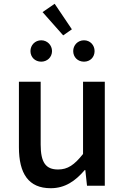

<svg xmlns="http://www.w3.org/2000/svg" viewBox="-20 -982 660 1015"><path d="M248 13C324 13 378 -25 428 -83H431L440 0H534V-550H419V-168C373 -110 338 -86 287 -86C222 -86 195 -123 195 -218V-550H80V-204C80 -64 131 13 248 13ZM314 -795 360 -827 269 -962 205 -918ZM198 -656C230 -656 255 -680 255 -712C255 -743 230 -769 198 -769C165 -769 141 -743 141 -712C141 -680 165 -656 198 -656ZM424 -656C457 -656 480 -680 480 -712C480 -743 457 -769 424 -769C391 -769 367 -743 367 -712C367 -680 391 -656 424 -656Z"/></svg>

Font: Noto Sans CJK KR Medium
Style: Regular
Weight: 500
Designer: Ryoko NISHIZUKA (kana & ideographs); Paul D. Hunt (Latin, Greek & Cyrillic); Wenlong ZHANG (bopomofo); Sandoll Communica
Foundry: Adobe Systems Incorporated
Version: Version 1.004;PS 1.004;hotconv 1.0.82;makeotf.lib2.5.63406